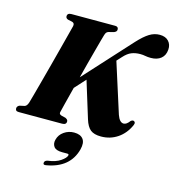

<svg xmlns="http://www.w3.org/2000/svg" viewBox="-148 -836 1132 1241"><g transform="rotate(15 418.0 -215.0)"><path d="M274 -68.5Q270.5 -54.5 289 -49L316 -42.5Q323 -39 328 -34.5Q333 -30 333 -22Q333 0 305 0H16Q2 0 -2.8 -5.2Q-7.5 -10.5 -7.5 -19Q-7.5 -27.5 -2.2 -33.2Q3 -39 10.5 -41.5L41 -48Q56.5 -52 64.5 -77Q68.5 -90 80 -132Q91.5 -174 107.2 -232.5Q123 -291 139.8 -354.8Q156.5 -418.5 171.8 -476.8Q187 -535 197.5 -575.8Q208 -616.5 211 -628Q215 -649 196 -653.5L168 -659.5Q153 -665 153 -678Q153 -700 180.5 -700H473Q494.5 -700 494.5 -680.5Q494.5 -672 489.5 -667Q484.5 -662 475.5 -658.5L441.5 -650Q433.5 -647.5 428.5 -642.2Q423.5 -637 419.5 -624Q416.5 -615 408.5 -585.5Q400.5 -556 389 -513.5Q377.5 -471 364.2 -420.8Q351 -370.5 338 -319.5L623.5 -632.5Q665.5 -678 698.2 -698.2Q731 -718.5 767 -718.5Q806 -718.5 826.5 -696.2Q847 -674 844.5 -640.5Q842 -601 816.2 -580Q790.5 -559 748.5 -559Q727.5 -559 711.5 -562.2Q695.5 -565.5 677.5 -565.5Q645 -565.5 619.2 -555.2Q593.5 -545 567.5 -516L538.5 -484.5L645 -150Q661.5 -103.5 688.5 -103.5Q708 -103.5 728.5 -131.5Q739 -140 747.5 -137.5Q753.5 -136 756.5 -129.5Q759.5 -123 754.5 -111Q728 -51 679 -18Q630 15 568.5 15Q522 15 498 -4.2Q474 -23.5 459.5 -70.5L384 -315.5L318 -243Q300.5 -175 288 -125.5Q275.5 -76 274 -68.5ZM353 178Q311 178 297 158Q283 138 290.5 110.5Q299 76.5 329 55.8Q359 35 396 35Q438 35 456.5 59Q475 83 463 129.5Q429 259.5 275.5 286Q254 290.5 255.5 275Q256.5 260 275.5 255.5Q330.5 248.5 361.5 227Q392.5 205.5 397 188.5Q400 178 387 178Z"/></g></svg>

Font: Fraunces 72pt Black
Style: Italic
Weight: 900
Italic angle: -16°
Version: Version 1.000;[b76b70a41]